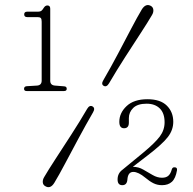

<svg xmlns="http://www.w3.org/2000/svg" viewBox="-20 -735 778 774"><path d="M90 -666Q77.5 -666 77.5 -677Q77.5 -688 90 -688H134Q142 -688 146.5 -691.2Q151 -694.5 156.5 -703.5Q162.5 -713 171 -713Q182.5 -713 182.5 -700V-409.5Q182.5 -391.5 201.5 -390L238.5 -387Q249 -386.5 249 -377Q249 -368 238 -368H87.5Q77 -368 77 -377Q77 -386.5 87.5 -387.5L129.5 -390Q148 -391.5 148 -410V-647.5Q148 -658.5 144.5 -662.2Q141 -666 132 -666ZM419.5 -399Q409.5 -382.5 398 -389Q386.5 -395.5 397 -412.5Q427.5 -465 456 -519Q484.5 -573 509 -619.8Q533.5 -666.5 552 -697.5Q568 -722.5 588.5 -711Q597.5 -705.5 598.2 -695Q599 -684.5 592.5 -674Q576.5 -646.5 547.5 -602Q518.5 -557.5 484.5 -504.8Q450.5 -452 419.5 -399ZM331.5 -296.5Q341 -312.5 353 -306Q365 -299 355 -282Q325.5 -231 296.5 -177Q267.5 -123 242.5 -75.8Q217.5 -28.5 199 2Q183 28 162.5 15.5Q153.5 10.5 152.5 0.2Q151.5 -10 158 -21Q174 -48.5 203.5 -93.8Q233 -139 267.2 -192Q301.5 -245 331.5 -296.5ZM454 -11.5Q454 -36.5 474 -51L555.5 -118Q604.5 -158.5 624 -184.5Q643.5 -210.5 643.5 -242Q643.5 -279 624 -298Q604.5 -317 571 -317Q534.5 -317 517 -299.8Q499.5 -282.5 499.5 -259V-240.5Q499.5 -218 480 -218Q461 -218 461 -244Q461 -279.5 490.2 -307.2Q519.5 -335 574.5 -335Q626.5 -335 652.5 -309.2Q678.5 -283.5 678.5 -244Q678.5 -211 656.8 -182.8Q635 -154.5 576.5 -109.5L515.5 -62.5H516Q538 -62.5 557.2 -51.5Q576.5 -40.5 595.2 -29.5Q614 -18.5 633 -18.5Q650 -18.5 659 -26.8Q668 -35 672.5 -52Q675.5 -62 685 -60.5Q695 -60 693.5 -48.5Q688 -16 673 -2.2Q658 11.5 633 11.5Q614.5 11.5 598.8 3.8Q583 -4 566 -18.5Q537.5 -42 517.5 -42Q495.5 -42 493.5 -10.5Q491.5 11.5 473 11.5Q454 11.5 454 -11.5Z"/></svg>

Font: Fraunces 9pt Soft Thin
Style: Regular
Weight: 100
Version: Version 1.000;[b76b70a41]